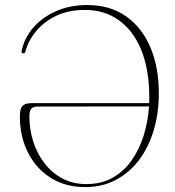

<svg xmlns="http://www.w3.org/2000/svg" viewBox="-20 -731 698 764"><path d="M59 -268.5Q59 -298.5 69.5 -309.5Q80 -320.5 105 -320.5H573.5Q574 -332 574 -343.5Q574 -452.5 542.8 -530.2Q511.5 -608 454 -649.8Q396.5 -691.5 318 -691.5Q254 -691.5 205.2 -668.8Q156.5 -646 124.8 -608.2Q93 -570.5 81 -525.5Q79 -518 73 -518.5Q64.5 -519 66 -527.5Q76 -578.5 111.5 -620Q147 -661.5 202.2 -686.2Q257.5 -711 327 -711Q418 -711 481.5 -666.2Q545 -621.5 578.5 -542.2Q612 -463 612 -360Q612 -282 592 -214Q572 -146 533.8 -95Q495.5 -44 441.2 -15.2Q387 13.5 319 13.5Q240.5 13.5 182 -23.2Q123.5 -60 91.2 -124Q59 -188 59 -268.5ZM97 -266.5Q97 -216 112.2 -168Q127.5 -120 156.8 -81.8Q186 -43.5 228 -21Q270 1.5 323.5 1.5Q383.5 1.5 428.5 -24Q473.5 -49.5 504.2 -93.5Q535 -137.5 552 -192.8Q569 -248 573 -307.5L129.5 -307Q111.5 -307 104.2 -298.2Q97 -289.5 97 -266.5Z"/></svg>

Font: Fraunces 72pt S000 Thin
Style: Regular
Weight: 100
Version: Version 1.000; ttfautohint (v1.8.3)